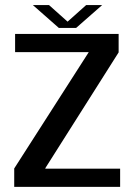

<svg xmlns="http://www.w3.org/2000/svg" viewBox="-20 -724 532 744"><path d="M35.1 0H445.5V-70.5H155.6V-72.4L439.7 -521V-592.4H38.5V-521.9H323.4V-521.1L35.1 -71.2ZM208.1 -615.7H274.9L375.8 -704.3H313.8L241.9 -640.1L170 -704.3H107.4Z"/></svg>

Font: Anybody Thin
Style: Regular
Weight: 100
Designer: Tyler Finck
Foundry: Etcetera Type Company
Version: Version 1.114;gftools[0.9.25]